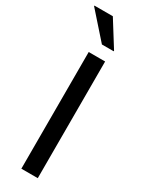

<svg xmlns="http://www.w3.org/2000/svg" viewBox="-238 -927 736 962"><g transform="rotate(30 130.0 -445.5)"><path d="M85.8 0V-675H180.8V0ZM124.2 -740.8 -5.8 -887.5V-890.8H100.8L192.5 -744.2V-740.8Z"/></g></svg>

Font: Funnel Display
Style: Regular
Weight: 400
Designer: NORD ID, Kristian Moeller
Foundry: Dicotype
Version: Version 1.000